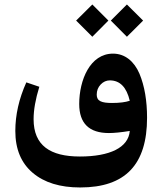

<svg xmlns="http://www.w3.org/2000/svg" viewBox="-20 -619 719 851"><path d="M471.2 -527.8 542.5 -456.1 614.3 -527.8 542.5 -599.1ZM317.4 -527.8 389.2 -456.1 460.4 -527.8 389.2 -599.1ZM462.9 -29.3C484.9 -29.3 515.6 -32.2 555.2 -38.6C549.3 35.2 466.8 74.7 334 74.7C202.6 74.7 128.9 25.9 128.9 -90.8C128.9 -131.3 137.2 -179.2 154.3 -234.4L96.7 -253.9C64 -181.2 47.9 -109.4 47.9 -38.6C47.9 42 73.7 103.5 125 147C176.3 190.4 246.1 211.9 335.4 211.9C536.6 211.9 631.8 109.4 631.8 -97.2C631.8 -171.4 621.1 -237.3 598.1 -292.5C574.7 -347.2 533.7 -381.3 481 -381.3C378.9 -381.3 331.1 -263.7 331.1 -158.2C331.1 -72.3 375 -29.3 462.9 -29.3ZM476.6 -162.6C431.2 -162.6 408.7 -170.4 408.7 -199.2C408.7 -217.3 414.6 -232.4 426.3 -244.6C438 -256.8 451.7 -262.7 466.8 -262.7C511.7 -262.7 541 -232.4 555.2 -172.4C536.1 -166 510.3 -162.6 476.6 -162.6Z"/></svg>

Font: Sahel SemiBold
Style: Bold
Weight: 600
Foundry: Saber Rastikerdar (saber.rastikerdar@gmail.com)
Version: Version 3.4.0